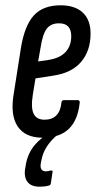

<svg xmlns="http://www.w3.org/2000/svg" viewBox="-20 -514 366 725"><path d="M141 6Q75 6 46.5 -37Q18 -80 32 -161L59 -333Q73 -418 108 -456Q143 -494 209 -494Q263 -494 292.5 -466.5Q322 -439 322 -387Q322 -322 286 -280Q250 -238 179 -228L114 -218L104 -157Q96 -107 107 -84.5Q118 -62 148 -62Q177 -62 193 -78.5Q209 -95 212 -127Q213 -136 222 -136H273Q282 -136 281 -126Q274 -60 239.5 -27Q205 6 141 6ZM124 -282 165 -288Q207 -295 228 -318Q249 -341 249 -377Q249 -426 203 -426Q172 -426 156.5 -405.5Q141 -385 133 -333ZM130 191Q96 191 82.5 171Q69 151 76 117L78 105Q86 64 110 35Q134 6 178 -20L198 -6Q172 16 156.5 40Q141 64 136 93L134 103Q129 133 154 133Q158 133 162 132Q166 131 170 130Q175 129 177.5 131Q180 133 178 138L172 178Q171 186 163 187Q156 189 147.5 190Q139 191 130 191Z"/></svg>

Font: Sofia Sans Extra Condensed Medium
Style: Italic
Weight: 500
Italic angle: -9°
Version: Version 4.100